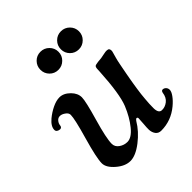

<svg xmlns="http://www.w3.org/2000/svg" viewBox="-183 -762 887 887"><g transform="rotate(-45 261.0 -318.5)"><path d="M357.4 -645Q381.8 -645 399.2 -627.7Q416.5 -610.4 416.5 -585.9Q416.5 -561.5 399.2 -544.2Q381.8 -526.9 357.4 -526.9Q332.5 -526.9 315.4 -544.2Q298.3 -561.5 298.3 -585.9Q298.3 -610.4 315.4 -627.7Q332.5 -645 357.4 -645ZM223.6 -645Q248 -645 265.4 -627.7Q282.7 -610.4 282.7 -585.9Q282.7 -561.5 265.4 -544.2Q248 -526.9 223.6 -526.9Q198.7 -526.9 181.6 -544.2Q164.6 -561.5 164.6 -585.9Q164.6 -610.4 181.6 -627.7Q198.7 -645 223.6 -645ZM161.1 6.3Q127.4 6.3 93.5 -22.9Q59.6 -52.2 59.6 -80.1Q59.6 -114.7 88.1 -213.9Q116.7 -313 116.7 -339.8Q116.7 -353 101.6 -362.8Q88.9 -371.6 77.6 -371.6Q65.4 -372.1 56.9 -361.8Q48.3 -351.6 47.4 -339.8Q45.9 -327.1 34.2 -327.1Q13.7 -329.6 13.7 -344.2Q13.7 -367.2 42 -391.1Q64.5 -409.7 90.1 -421.9Q115.7 -434.1 136.7 -434.1Q163.6 -434.1 188 -409.7Q210.4 -387.2 210.4 -360.4Q210.4 -335.4 183.1 -241.2Q155.8 -147 155.8 -111.3Q155.8 -91.3 173.8 -78.6Q191.9 -65.9 213.4 -65.9Q241.2 -65.9 271 -102.8Q300.8 -139.6 322.3 -191.9Q344.7 -247.6 352.5 -388.2Q352.5 -390.6 352.8 -396.7Q353 -402.8 353.3 -405.8Q353.5 -408.7 354.7 -412.8Q356 -417 358.9 -418.9Q361.8 -420.9 366.2 -421.4Q374.5 -423.8 401.4 -425.8Q405.8 -426.3 422.4 -429.9Q439 -433.6 445.3 -432.6Q453.6 -432.1 456.8 -428Q460 -423.8 460 -415.5Q460 -412.1 457.5 -403.8Q455.1 -395.5 450.7 -379.6Q446.3 -363.8 442.9 -345.7Q442.4 -342.8 438.2 -321.5Q434.1 -300.3 432.9 -293.7Q431.6 -287.1 428 -266.8Q424.3 -246.6 422.9 -236.8Q421.4 -227.1 418.5 -208.5Q415.5 -189.9 414.3 -177.7Q413.1 -165.5 411.6 -149.7Q410.2 -133.8 409.4 -119.6Q408.7 -105.5 408.7 -92.3Q408.7 -58.1 429.2 -57.1Q449.7 -56.2 467.8 -70.1Q485.8 -84 489.3 -111.8Q491.7 -122.6 500 -122.6Q509.3 -122.1 515.6 -115.2Q522 -108.4 522 -98.1Q522 -86.4 509.5 -69.1Q497.1 -51.8 476.6 -34.7Q425.3 7.8 360.8 7.8Q343.3 7.8 333.7 -4.6Q324.2 -17.1 323.2 -35.2Q322.8 -47.9 325 -72.8Q327.1 -97.7 327.1 -107.4Q326.7 -114.3 319.8 -114.3Q317.4 -114.3 311 -106.4Q285.6 -63 240.7 -28.3Q195.8 6.3 161.1 6.3Z"/></g></svg>

Font: Cooper* Medium
Style: Italic
Weight: 500
Italic angle: -7°
Designer: Owen Earl
Foundry: indestructible type*
Version: Version 0.001